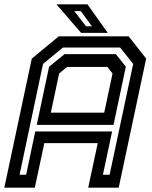

<svg xmlns="http://www.w3.org/2000/svg" viewBox="-37 -868 701 888"><path d="M-17 0 110 -597 235 -700H558L639 -597L512 0H371L415 -206H168L124 0ZM53.5 -60H84L126 -260H481.5L439 -60H470L579 -572.5L518.5 -648H254L162 -572.5ZM198 -347H445L483.5 -528L459.5 -558.5H273.5L236.5 -528ZM133 -290.5 190 -559.5 261.5 -617.5H499L545 -559.5L488 -290.5ZM461.5 -716H338L224 -848H367.5ZM388 -746.5 337 -816.5H306.5L361 -746.5Z"/></svg>

Font: Tourney Thin SemiBold
Style: Italic
Weight: 600
Italic angle: -12°
Version: Version 1.015